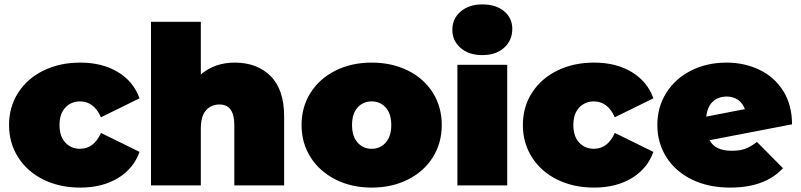

<svg xmlns="http://www.w3.org/2000/svg" viewBox="-20 -841 3634 871"><path d="M21 -274Q21 -356 62.5 -420.5Q104 -485 177.5 -521Q251 -557 344 -557Q444 -557 515 -514Q586 -471 613 -395L438 -309Q406 -381 343 -381Q303 -381 276.5 -353Q250 -325 250 -274Q250 -222 276.5 -194Q303 -166 343 -166Q406 -166 438 -238L613 -152Q586 -76 515 -33Q444 10 344 10Q251 10 177.5 -26Q104 -62 62.5 -127Q21 -192 21 -274Z M1269 -312V0H1043V-273Q1043 -367 976 -367Q938 -367 914.5 -340.5Q891 -314 891 -257V0H665V-742H891V-503Q954 -557 1045 -557Q1146 -557 1207.5 -496Q1269 -435 1269 -312Z M1348 -274Q1348 -356 1389 -420.5Q1430 -485 1502.5 -521Q1575 -557 1666 -557Q1758 -557 1830.5 -521Q1903 -485 1943.5 -420.5Q1984 -356 1984 -274Q1984 -192 1943.5 -127.5Q1903 -63 1830.5 -26.5Q1758 10 1666 10Q1575 10 1502.5 -26.5Q1430 -63 1389 -127.5Q1348 -192 1348 -274ZM1755 -274Q1755 -325 1730 -353Q1705 -381 1666 -381Q1627 -381 1602 -353Q1577 -325 1577 -274Q1577 -223 1602 -194.5Q1627 -166 1666 -166Q1705 -166 1730 -194.5Q1755 -223 1755 -274Z M2055 -547H2281V0H2055ZM2032 -706Q2032 -756 2069.5 -788.5Q2107 -821 2168 -821Q2230 -821 2267 -790Q2304 -759 2304 -710Q2304 -658 2267 -624.5Q2230 -591 2168 -591Q2107 -591 2069.5 -623.5Q2032 -656 2032 -706Z M2352 -274Q2352 -356 2393.5 -420.5Q2435 -485 2508.5 -521Q2582 -557 2675 -557Q2775 -557 2846 -514Q2917 -471 2944 -395L2769 -309Q2737 -381 2674 -381Q2634 -381 2607.5 -353Q2581 -325 2581 -274Q2581 -222 2607.5 -194Q2634 -166 2674 -166Q2737 -166 2769 -238L2944 -152Q2917 -76 2846 -33Q2775 10 2675 10Q2582 10 2508.5 -26Q2435 -62 2393.5 -127Q2352 -192 2352 -274Z M3414 -197 3532 -78Q3450 10 3293 10Q3194 10 3119 -26.5Q3044 -63 3003 -128Q2962 -193 2962 -274Q2962 -356 3003 -420.5Q3044 -485 3115.5 -521Q3187 -557 3276 -557Q3357 -557 3425 -524.5Q3493 -492 3533 -428.5Q3573 -365 3573 -277L3199 -205Q3224 -157 3300 -157Q3336 -157 3360.5 -166Q3385 -175 3414 -197ZM3184 -312 3359 -346Q3350 -372 3328.5 -387.5Q3307 -403 3277 -403Q3238 -403 3213.5 -380Q3189 -357 3184 -312Z"/></svg>

Font: Montserrat Alternates Black
Style: Regular
Weight: 900
Designer: Julieta Ulanovsky
Foundry: Julieta Ulanovsky
Version: Version 7.200